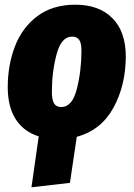

<svg xmlns="http://www.w3.org/2000/svg" viewBox="-20 -573 569 818"><path d="M307 10 278 206 114 225 145 8Q81 -12 47 -65Q13 -118 13 -202Q13 -295 43.5 -375Q74 -455 139 -504Q204 -553 301 -553Q402 -553 459 -495.5Q516 -438 516 -331Q515 -207 462.5 -112.5Q410 -18 307 10ZM287 -417Q241 -417 221 -341.5Q201 -266 201 -182Q201 -147 210.5 -132Q220 -117 241 -117Q288 -117 307.5 -194.5Q327 -272 327 -357Q327 -389 317.5 -403Q308 -417 287 -417Z"/></svg>

Font: Fira Sans Condensed Black
Style: Italic
Weight: 900
Width: 3
Italic angle: -8°
Designer: Carrois Corporate & Edenspiekermann AG
Foundry: Carrois Corporate GbR & Edenspiekermann AG
Version: Version 4.203